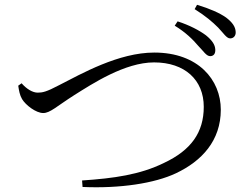

<svg xmlns="http://www.w3.org/2000/svg" viewBox="-20 -814 1040 800"><path d="M806 -623C828 -601 840 -579 857 -580C871 -581 878 -591 877 -608C876 -627 865 -645 838 -667C811 -687 770 -709 720 -725L708 -707C754 -679 784 -649 806 -623ZM889 -699C912 -675 924 -654 939 -654C954 -654 963 -666 962 -681C961 -703 948 -721 922 -741C895 -760 854 -778 801 -794L791 -776C837 -747 865 -723 889 -699ZM70 -467 56 -457C59 -437 62 -418 72 -401C87 -376 130 -343 160 -343C189 -343 216 -371 290 -418C365 -465 500 -554 622 -554C750 -554 829 -481 829 -369C829 -262 776 -188 663 -135C563 -86 455 -71 322 -62L324 -35C480 -28 624 -50 713 -92C821 -143 900 -228 900 -357C900 -481 806 -595 623 -595C474 -595 320 -507 226 -459C173 -431 157 -428 137 -428C116 -428 91 -443 70 -467Z"/></svg>

Font: Harano Aji Mincho
Style: Regular
Weight: 400
Foundry: Masamichi Hosoda
Version: HaranoAjiMincho-Regular version 20230610;ttx 4.39.4